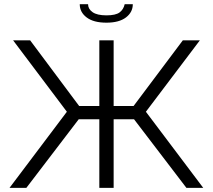

<svg xmlns="http://www.w3.org/2000/svg" viewBox="-20 -904 1025 924"><path d="M492.2 -794.9Q430.2 -794.9 397 -820.1Q363.8 -845.2 363.8 -883.8H403.8Q403.8 -860.8 425.5 -845.5Q447.3 -830.1 492.2 -830.1Q536.1 -830.1 555.2 -844Q574.2 -857.9 580.1 -883.8H619.1Q619.1 -845.2 586.2 -820.1Q553.2 -794.9 492.2 -794.9ZM25.9 0 301.8 -366.2 43 -710H125L360.8 -394H458V-710H526.9V-394H623L859.9 -710H941.9L682.1 -366.2L958 0H877L625 -330.1H526.9V0H458V-330.1H358.9L106.9 0Z"/></svg>

Font: Rawline
Style: Regular
Weight: 400
Designer: Matt McInerney, Pablo Impallari, Rodrigo Fuenzalida
Foundry: Matt McInerney, Pablo Impallari, Rodrigo Fuenzalida
Version: Version 4.020;PS 004.020;hotconv 1.0.88;makeotf.lib2.5.64775